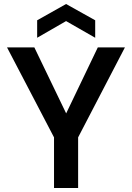

<svg xmlns="http://www.w3.org/2000/svg" viewBox="-20 -936 657 956"><path d="M249 0V-252L15 -700H151L327 -335H292L467 -700H602L369 -252V0ZM165 -748V-835L309 -916L454 -835V-748L309 -831Z"/></svg>

Font: DM Sans 24pt SemiBold
Style: Regular
Weight: 600
Designer: Colophon Foundry, Jonny Pinhorn
Foundry: Colophon Foundry
Version: Version 4.004;gftools[0.9.30]